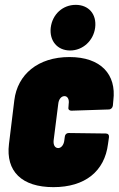

<svg xmlns="http://www.w3.org/2000/svg" viewBox="-20 -763 489 791"><path d="M269 -555C321 -555 365 -595 372 -649C379 -705 345 -743 292 -743C239 -743 196 -705 189 -649C183 -595 216 -555 269 -555ZM200 8C330 8 411 -57 425 -170L429 -198C430 -207 425 -213 416 -213L263 -215C254 -215 248 -209 247 -200L245 -185C243 -166 232 -153 220 -153C206 -153 199 -166 201 -185L220 -335C222 -354 232 -367 246 -367C258 -367 266 -354 263 -335L262 -321C260 -312 266 -307 274 -307L428 -312C437 -312 444 -319 445 -328L447 -350C460 -456 396 -528 266 -528C136 -528 52 -456 39 -350L17 -170C3 -57 70 8 200 8Z"/></svg>

Font: Barlow Condensed Black
Style: Italic
Weight: 900
Width: 3
Italic angle: -7°
Designer: Jeremy Tribby
Foundry: Tribby Type
Version: Version 1.422;hotconv 1.0.109;makeotfexe 2.5.65596